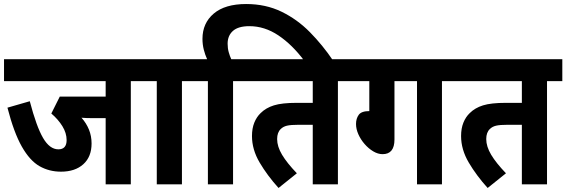

<svg xmlns="http://www.w3.org/2000/svg" viewBox="-20 -916 2814 954"><path d="M630 -513V0H505V-329H436Q423 -329 410 -329.5Q397 -330 385 -331Q409 -304 422 -272Q435 -240 435 -203Q435 -137 394 -100Q353 -63 283 -63Q224 -63 176 -90.5Q128 -118 88.5 -187.5Q49 -257 17 -381L128 -413Q161 -287 194 -230.5Q227 -174 270 -174Q311 -174 311 -220Q311 -255 290 -289Q269 -323 235 -352L277 -436H505V-513H0V-622H707V-513Z M884 -513V0H759V-513H694V-622H961V-513Z M1013 -513H948V-622H1009Q999 -644 992.5 -669.5Q986 -695 986 -723Q986 -801 1042 -848.5Q1098 -896 1203 -896Q1300 -896 1378.5 -858Q1457 -820 1520 -756Q1583 -692 1635 -615H1491Q1432 -694 1363.5 -740Q1295 -786 1219 -786Q1164 -786 1137.5 -762.5Q1111 -739 1111 -699Q1111 -676 1116.5 -656.5Q1122 -637 1129 -622H1215V-513H1138V0H1013Z M1659 -513V0H1534V-296H1464Q1425 -296 1406 -291.5Q1387 -287 1375 -275Q1357 -258 1357 -225Q1357 -188 1381.5 -147Q1406 -106 1455 -55L1364 18Q1308 -44 1270 -108.5Q1232 -173 1232 -240Q1232 -278 1243.5 -306.5Q1255 -335 1275 -354Q1301 -380 1341 -392.5Q1381 -405 1455 -405H1534V-513H1202V-622H1735V-513Z M1940 -513V-223Q1940 -150 1881 -150Q1858 -150 1834.5 -164Q1811 -178 1791.5 -200.5Q1772 -223 1760.5 -249Q1749 -275 1749 -300Q1749 -327 1762.5 -345.5Q1776 -364 1815 -364V-513H1722V-622H2254V-513H2176V0H2052V-513Z M2698 -513V0H2573V-296H2503Q2464 -296 2445 -291.5Q2426 -287 2414 -275Q2396 -258 2396 -225Q2396 -188 2420.5 -147Q2445 -106 2494 -55L2403 18Q2347 -44 2309 -108.5Q2271 -173 2271 -240Q2271 -278 2282.5 -306.5Q2294 -335 2314 -354Q2340 -380 2380 -392.5Q2420 -405 2494 -405H2573V-513H2241V-622H2774V-513Z"/></svg>

Font: Noto Sans Condensed
Style: Bold
Weight: 700
Width: 3
Designer: Monotype Design Team
Foundry: Monotype Imaging Inc.
Version: Version 2.013; ttfautohint (v1.8.4.7-5d5b)